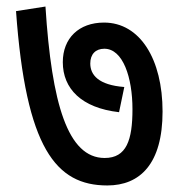

<svg xmlns="http://www.w3.org/2000/svg" viewBox="-20 -612 549 587"><path d="M477 -271C477 -431 408 -543 298 -543C221 -543 172 -495 172 -422C172 -341 229 -282 344 -269L360 -346C281 -352 256 -383 256 -418C256 -446 272 -463 299 -463C356 -463 385 -375 385 -278C385 -184 367 -129 300 -129C187 -129 138 -295 119 -592L29 -578C59 -159 151 -45 308 -45C408 -45 477 -111 477 -271Z"/></svg>

Font: Noto Sans SemiCondensed Medium
Style: Regular
Weight: 500
Width: 4
Designer: Monotype Design Team
Foundry: Monotype Imaging Inc.
Version: Version 2.013